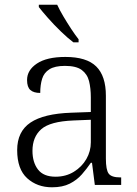

<svg xmlns="http://www.w3.org/2000/svg" viewBox="-20 -786 582 816"><path d="M201 10Q138 10 95.5 -28.5Q53 -67 53 -148Q53 -227 109.5 -265Q166 -303 283 -307L366 -310V-372Q366 -411 358.5 -441Q351 -471 327.5 -488.5Q304 -506 256 -506Q213 -506 190 -491.5Q167 -477 159 -451Q151 -425 151 -391Q123 -391 109 -403.5Q95 -416 95 -446Q95 -488 137 -516Q179 -544 258 -544Q348 -544 389 -503.5Q430 -463 430 -379V-112Q430 -64 442 -48Q454 -32 491 -32H495V0H383L371 -94H366Q349 -69 328 -45Q307 -21 276.5 -5.5Q246 10 201 10ZM216 -35Q260 -35 294 -56Q328 -77 347 -110Q366 -143 366 -181V-277L292 -274Q193 -270 155.5 -237Q118 -204 118 -145Q118 -96 141.5 -65.5Q165 -35 216 -35ZM292 -606Q268 -624 238.5 -652.5Q209 -681 183.5 -710Q158 -739 145 -756V-766H223Q233 -744 249 -717Q265 -690 282 -664Q299 -638 314 -619V-606Z"/></svg>

Font: Noto Serif Tamil Light
Style: Regular
Weight: 300
Designer: Indian Type Foundry, Tom Grace, and the Monotype Design Team
Foundry: Monotype Imaging Inc.
Version: Version 2.004; ttfautohint (v1.8.4.7-5d5b)